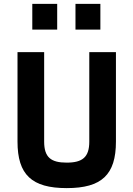

<svg xmlns="http://www.w3.org/2000/svg" viewBox="-20 -958 686 987"><path d="M207 -230V-690H70V-230C70 -60 143 9 323 9C503 9 576 -60 576 -230V-690H439V-230C439 -150 404 -122 323 -122C242 -122 207 -149 207 -230ZM146 -806H274V-938H146ZM368 -806H496V-938H368Z"/></svg>

Font: TitilliumMaps29L
Style: 999 wt
Weight: 900
Designer: Campivisivi
Foundry: Accademia di Belle Arti di Urbino and students of MA course of Visual design